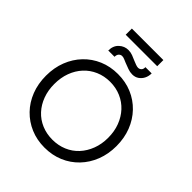

<svg xmlns="http://www.w3.org/2000/svg" viewBox="-269 -1154 1323 1323"><g transform="rotate(45 392.5 -493.0)"><path d="M50 -348Q50 -426 75.5 -491.5Q101 -557 147.5 -605.5Q194 -654 256.5 -680.5Q319 -707 393 -707Q468 -707 530.5 -680.5Q593 -654 639.5 -605.5Q686 -557 711.5 -491.5Q737 -426 737 -348Q737 -271 711.5 -205.5Q686 -140 639.5 -91.5Q593 -43 530.5 -16.5Q468 10 393 10Q319 10 256.5 -16.5Q194 -43 147.5 -91Q101 -139 75.5 -204.5Q50 -270 50 -348ZM656 -348Q656 -410 636.5 -461.5Q617 -513 582 -551Q547 -589 498.5 -610Q450 -631 393 -631Q336 -631 287.5 -610Q239 -589 204 -551Q169 -513 150 -461.5Q131 -410 131 -348Q131 -287 150 -235.5Q169 -184 204 -146Q239 -108 287.5 -87.5Q336 -67 393 -67Q450 -67 498.5 -87.5Q547 -108 582 -146Q617 -184 636.5 -235.5Q656 -287 656 -348ZM375 -799Q361 -805 349 -810Q337 -815 326 -815Q312 -815 302 -804.5Q292 -794 292 -774H231Q231 -821 260 -848Q289 -875 327 -875Q349 -875 369 -867.5Q389 -860 411 -850Q423 -845 436.5 -840Q450 -835 460 -835Q474 -835 484 -845Q494 -855 493 -874H554Q554 -846 542.5 -823.5Q531 -801 511 -787.5Q491 -774 464 -774Q442 -774 420 -782Q398 -790 375 -799ZM239 -936V-996H546V-936Z"/></g></svg>

Font: Our Lexend Light
Style: Regular
Weight: 300
Designer: Bonnie Shaver-Troup, Thomas Jockin
Foundry: Lexend
Version: Version 1.007